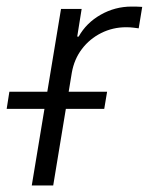

<svg xmlns="http://www.w3.org/2000/svg" viewBox="-61 -570 457 590"><path d="M36.6 0 126.5 -542.5H189.9L176.3 -457.5H180.7Q204.1 -499.5 248.3 -524.7Q292.5 -549.8 343.3 -549.8Q351.6 -549.8 360.6 -549.6Q369.6 -549.3 376 -548.8L365.2 -482.9Q360.4 -483.4 349.9 -484.9Q339.4 -486.3 326.7 -486.3Q285.6 -486.3 250 -468.5Q214.4 -450.7 190.7 -419.4Q167 -388.2 159.7 -346.7L102.5 0ZM-40.5 -235.4 -32.2 -288.1H268.1L259.3 -235.4Z"/></svg>

Font: Inter 16pt Light
Style: Italic
Weight: 300
Italic angle: -9.3988°
Version: Version 4.001;git-66647c0bb